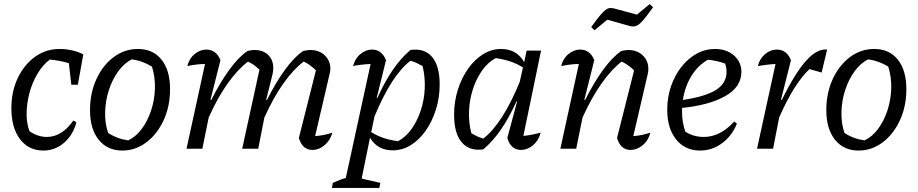

<svg xmlns="http://www.w3.org/2000/svg" viewBox="-20 -732 4517 945"><path d="M194 9Q121 9 78.5 -47Q36 -103 36 -199Q36 -282 67.5 -348Q99 -414 152.5 -452.5Q206 -491 273 -491Q306 -491 337.5 -483.5Q369 -476 390 -464L363 -315H331L319 -421Q275 -434 225 -439Q189 -411 163.5 -367.5Q138 -324 124.5 -272.5Q111 -221 111 -170Q111 -125 125 -86Q167 -58 210 -58Q285 -58 341 -139L356 -130Q340 -68 295.5 -29.5Q251 9 194 9Z M582 9Q508 9 465.5 -44.5Q423 -98 423 -190Q423 -274 454.5 -342.5Q486 -411 539.5 -451Q593 -491 659 -491Q733 -491 775 -438.5Q817 -386 817 -293Q817 -209 785.5 -140.5Q754 -72 700.5 -31.5Q647 9 582 9ZM611 -41Q649 -59 678 -98Q707 -137 724 -189Q741 -241 742.5 -297Q744 -353 728 -404Q681 -433 629 -440Q591 -421 562 -381Q533 -341 516 -289Q499 -237 497.5 -181.5Q496 -126 512 -78Q555 -49 611 -41Z M898 0 989 -417Q969 -417 948.5 -414.5Q928 -412 902 -407Q911 -444 938 -466Q965 -488 995 -488Q1044 -488 1065 -436L1016 -241L1020 -240Q1063 -326 1108.5 -388.5Q1154 -451 1198 -481Q1210 -484 1218 -485Q1226 -486 1232 -486Q1275 -486 1300 -461.5Q1325 -437 1325 -397Q1325 -382 1321 -365L1290 -241L1294 -240Q1337 -326 1382.5 -388.5Q1428 -451 1472 -481Q1483 -483 1491 -484.5Q1499 -486 1506 -486Q1551 -486 1578.5 -459.5Q1606 -433 1606 -394Q1606 -387 1605 -380.5Q1604 -374 1602 -367L1531 -62Q1557 -64 1577 -68.5Q1597 -73 1616 -79Q1605 -40 1577 -17Q1549 6 1519 6Q1468 6 1451 -53L1535 -386Q1519 -401 1505.5 -411Q1492 -421 1475 -429Q1425 -392 1375 -321.5Q1325 -251 1281 -153L1251 0H1172L1257 -389Q1230 -415 1201 -429Q1150 -391 1100 -320.5Q1050 -250 1007 -153L976 0Z M1614 193 1618 168Q1655 151 1682 144L1804 -417Q1756 -415 1718 -407Q1727 -444 1754 -466Q1781 -488 1811 -488Q1859 -488 1880 -436L1834 -250L1837 -249Q1873 -329 1913 -387.5Q1953 -446 2000 -486Q2069 -496 2106.5 -452Q2144 -408 2144 -316Q2144 -251 2125.5 -192.5Q2107 -134 2075 -88.5Q2043 -43 2001.5 -17.5Q1960 8 1913 8Q1838 8 1801 -54L1760 147L1852 168L1847 193ZM1807 -82Q1861 -47 1939 -37Q1977 -57 2005.5 -97Q2034 -137 2051 -188.5Q2068 -240 2070.5 -296.5Q2073 -353 2060 -407Q2045 -415 2030.5 -422Q2016 -429 2000 -433Q1906 -360 1823 -158Z M2359 3Q2291 13 2253 -31Q2215 -75 2215 -167Q2215 -232 2233.5 -290.5Q2252 -349 2284 -394Q2316 -439 2357.5 -465Q2399 -491 2446 -491Q2523 -491 2560 -426L2572 -483H2643L2556 -63Q2576 -65 2597 -69Q2618 -73 2641 -79Q2631 -40 2603 -17Q2575 6 2545 6Q2494 6 2477 -53L2525 -232L2522 -233Q2486 -153 2446 -95Q2406 -37 2359 3ZM2300 -76Q2314 -68 2328.5 -61Q2343 -54 2359 -50Q2454 -124 2538 -329L2554 -400Q2499 -435 2420 -446Q2382 -426 2353.5 -386Q2325 -346 2308 -294.5Q2291 -243 2288.5 -186.5Q2286 -130 2300 -76Z M2738 0 2829 -417Q2809 -417 2788.5 -414.5Q2768 -412 2742 -407Q2751 -444 2778 -466Q2805 -488 2835 -488Q2884 -488 2905 -436L2856 -241L2860 -240Q2903 -326 2948.5 -388.5Q2994 -451 3038 -481Q3048 -483 3056.5 -484.5Q3065 -486 3071 -486Q3116 -486 3143.5 -459.5Q3171 -433 3171 -394Q3171 -387 3170.5 -380.5Q3170 -374 3168 -367L3097 -62Q3123 -64 3142.5 -68.5Q3162 -73 3181 -79Q3171 -40 3143 -17Q3115 6 3084 6Q3034 6 3017 -53L3101 -386Q3071 -414 3040 -429Q2991 -392 2941 -321.5Q2891 -251 2847 -153L2816 0ZM2906 -583 2890 -599Q2925 -648 2944.5 -668.5Q2964 -689 2976.5 -691.5Q2989 -694 3004 -690L3115 -660L3178 -712L3194 -696Q3160 -648 3141 -627.5Q3122 -607 3108.5 -603.5Q3095 -600 3080 -604L2969 -635Z M3425 9Q3352 9 3308 -45.5Q3264 -100 3264 -192Q3264 -253 3282.5 -307Q3301 -361 3333.5 -402.5Q3366 -444 3408.5 -467.5Q3451 -491 3499 -491Q3556 -491 3592.5 -459Q3629 -427 3629 -378Q3629 -304 3549.5 -259Q3470 -214 3337 -201Q3337 -191 3337 -180Q3337 -130 3353 -84Q3393 -58 3444 -58Q3525 -58 3594 -134L3607 -123Q3581 -61 3532.5 -26Q3484 9 3425 9ZM3556 -378Q3556 -398 3549 -419Q3508 -434 3464 -438Q3415 -410 3383 -358Q3351 -306 3341 -240Q3454 -257 3505 -290Q3556 -323 3556 -378Z M3706 0 3797 -417Q3776 -416 3755.5 -413.5Q3735 -411 3710 -407Q3720 -445 3746.5 -466.5Q3773 -488 3803 -488Q3852 -488 3873 -436L3824 -241L3828 -240Q3892 -371 3947 -432.5Q4002 -494 4051 -488L4024 -375L3964 -392Q3927 -357 3890 -298.5Q3853 -240 3815 -154L3785 0Z M4206 9Q4132 9 4089.5 -44.5Q4047 -98 4047 -190Q4047 -274 4078.5 -342.5Q4110 -411 4163.5 -451Q4217 -491 4283 -491Q4357 -491 4399 -438.5Q4441 -386 4441 -293Q4441 -209 4409.5 -140.5Q4378 -72 4324.5 -31.5Q4271 9 4206 9ZM4235 -41Q4273 -59 4302 -98Q4331 -137 4348 -189Q4365 -241 4366.5 -297Q4368 -353 4352 -404Q4305 -433 4253 -440Q4215 -421 4186 -381Q4157 -341 4140 -289Q4123 -237 4121.5 -181.5Q4120 -126 4136 -78Q4179 -49 4235 -41Z"/></svg>

Font: Piazzolla
Style: Italic
Weight: 400
Italic angle: -11.3°
Designer: Juan Pablo del Peral
Foundry: Huerta Tipografica
Version: Version 1.330